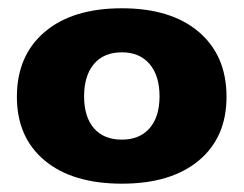

<svg xmlns="http://www.w3.org/2000/svg" viewBox="-20 -814 592 466"><path d="M275.9 -368.2Q156.2 -368.2 88.6 -424.3Q21 -480.5 21 -579.1Q21 -679.2 88.6 -736.6Q156.2 -793.9 275.9 -793.9Q395 -793.9 462.4 -736.6Q529.8 -679.2 529.8 -579.1Q529.8 -480.5 462.4 -424.3Q395 -368.2 275.9 -368.2ZM275.9 -475.1Q318.8 -475.1 343 -502.7Q367.2 -530.3 367.2 -580.1Q367.2 -630.4 343 -658.7Q318.8 -687 275.9 -687Q231.9 -687 208 -658.7Q184.1 -630.4 184.1 -580.1Q184.1 -530.3 208 -502.7Q231.9 -475.1 275.9 -475.1Z"/></svg>

Font: Mattone
Style: Bold
Weight: 700
Width: 6
Designer: Nunzio Mazzaferro
Foundry: Collletttivo
Version: Version 2.000;Glyphs 3.2 (3217)